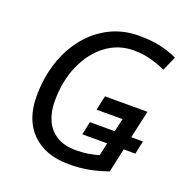

<svg xmlns="http://www.w3.org/2000/svg" viewBox="-131 -843 939 973"><g transform="rotate(20 339.0 -357.0)"><path d="M343 10Q216 10 144 -61Q72 -132 72 -259Q72 -357 99.5 -441.5Q127 -526 178.5 -589.5Q230 -653 300.5 -688.5Q371 -724 457 -724Q522 -724 571 -713Q620 -702 664 -682L630 -604Q593 -621 550 -633Q507 -645 456 -645Q374 -645 308.5 -596Q243 -547 205 -461.5Q167 -376 167 -265Q167 -210 186.5 -165.5Q206 -121 247 -95Q288 -69 352 -69Q390 -69 421.5 -74.5Q453 -80 475 -87L490 -156H356L371 -227H505L521 -298H381L398 -376H627L594 -227H657L642 -156H579L551 -27Q506 -11 456 -0.5Q406 10 343 10Z"/></g></svg>

Font: Noto Sans
Style: Italic
Weight: 400
Italic angle: -12°
Designer: Monotype Design Team
Foundry: Monotype Imaging Inc.
Version: Version 2.013; ttfautohint (v1.8.4.7-5d5b)